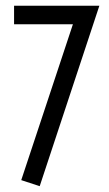

<svg xmlns="http://www.w3.org/2000/svg" viewBox="-20 -636 378 666"><path d="M324.7 -616.2 117.7 9.8 53.7 -11.2 232.9 -551.8H28.8V-616.2Z"/></svg>

Font: Aubrey
Style: Regular
Weight: 400
Designer: Gayaneh Bagdasaryan | Cyreal.org
Foundry: Gayaneh Bagdasaryan | Cyreal.org
Version: Version 1.000